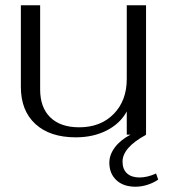

<svg xmlns="http://www.w3.org/2000/svg" viewBox="-20 -510 643 727"><path d="M579 170Q562 182 539 189.5Q516 197 493 197Q447 197 420.5 172Q394 147 394 106Q394 76 415 48Q436 20 474 0H460V-88Q435 -42 384 -16Q333 10 267 10Q169 10 114 -40.5Q59 -91 59 -181V-490H132V-171Q132 -103 170.5 -65.5Q209 -28 280 -28Q361 -28 410.5 -78.5Q460 -129 460 -211V-490H533V0H532V1Q444 49 444 102Q444 131 461 146.5Q478 162 508 162Q538 162 571 147Z"/></svg>

Font: Fahkwang Light
Style: Regular
Weight: 300
Version: Version 1.000; ttfautohint (v1.6)